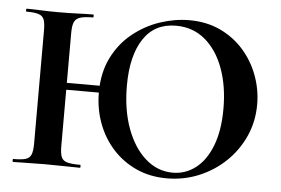

<svg xmlns="http://www.w3.org/2000/svg" viewBox="-48 -702 1143 780"><g transform="rotate(5 523.5 -312.0)"><path d="M173 -311V-339H407V-311ZM109 -81V-544Q109 -573 103.4 -587.5Q97.8 -602 81.3 -607.5Q64.9 -613 32 -613Q29 -613 29 -619Q29 -625 32 -625Q58 -625 91.1 -623.5Q124.1 -622 160 -622Q206 -622 240.7 -623.5Q275.5 -625 303 -625Q305 -625 305 -619Q305 -613 303 -613Q267.6 -613 249.8 -607Q232.1 -601 226.1 -586Q220 -571 220 -542V-81Q220 -52 226 -37Q232 -22 250 -17Q268 -12 303 -12Q305 -12 305 -6Q305 0 303 0Q274.3 0 240.1 -1Q206 -2 160 -2Q123.8 -2 89.9 -1Q56 0 30 0Q28 0 28 -6Q28 -12 30 -12Q64 -12 80.5 -17Q97 -22 103 -37Q109 -52 109 -81ZM658 12Q589 12 533 -13.5Q477 -39 436.5 -84Q396 -129 374.5 -187.5Q353 -246 353 -312Q353 -393 383.5 -454Q414 -515 464.5 -555.5Q515 -596 575 -616Q635 -636 694 -636Q765 -636 821 -609.5Q877 -583 916.5 -538Q956 -493 977 -436Q998 -379 998 -319Q998 -249 971 -189Q944 -129 897 -84Q850 -39 788.5 -13.5Q727 12 658 12ZM680 -13Q732 -13 773.5 -45Q815 -77 839 -139Q863 -201.1 863 -290Q863 -382 836.5 -454Q810 -526 760.5 -567.5Q711 -609 642 -609Q555 -609 509.5 -540Q464 -471 464 -349Q464 -251 492 -175Q520 -99 569 -56Q618 -13 680 -13Z"/></g></svg>

Font: Cormorant Light
Style: Regular
Weight: 300
Designer: Christian Thalmann (Catharsis Fonts)
Foundry: Catharsis Fonts
Version: Version 4.000